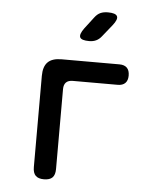

<svg xmlns="http://www.w3.org/2000/svg" viewBox="-55 -831 710 888"><g transform="rotate(5 300.0 -387.5)"><path d="M182 10Q156 10 143.5 -2.5Q131 -15 131 -42V-466Q131 -509 151.5 -529.5Q172 -550 215 -550H484Q507 -550 519 -538Q531 -526 531 -502Q531 -479 519 -467Q507 -455 484 -455H276Q255 -455 244.5 -444.5Q234 -434 234 -413V-42Q234 -15 221.5 -2.5Q209 10 182 10ZM335 -645Q299 -645 292.5 -658.5Q286 -672 307 -701L349 -756Q361 -772 375.5 -778.5Q390 -785 410 -785Q446 -785 453 -771Q460 -757 437 -728L392 -672Q381 -658 367 -651.5Q353 -645 335 -645Z"/></g></svg>

Font: Maple Mono Medium
Style: Regular
Weight: 500
Monospace: yes
Designer: subframe7536
Version: Version 7.000